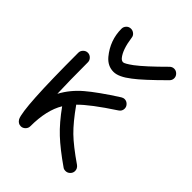

<svg xmlns="http://www.w3.org/2000/svg" viewBox="-194 -754 849 849"><g transform="rotate(45 230.0 -330.0)"><path d="M400 -30Q400 -18 391 -9Q382 0 370 0Q359 0 353 -5Q284 -53 242 -92.5Q200 -132 157 -192Q120 -131 120 -30Q120 -18 111 -9Q102 0 90 0Q73 0 63 -17Q40 -63 40 -410Q40 -422 49 -431Q58 -440 70 -440Q82 -440 91 -431Q100 -422 100 -410Q100 -291 103 -216Q131 -268 178 -308Q225 -348 314 -405Q322 -410 330 -410Q342 -410 351 -401Q360 -392 360 -380Q360 -364 346 -355Q239 -285 196 -241Q242 -176 279 -140Q316 -104 387 -55Q400 -45 400 -30ZM411 -609Q327 -525 288 -496Q242 -460 210 -460Q173 -460 147 -491Q100 -548 100 -620Q100 -632 108.5 -641Q117 -650 130 -650Q141 -650 150 -642.5Q159 -635 160 -624Q169 -558 193 -529Q201 -520 210 -520Q219 -520 252 -544Q293 -575 369 -651Q378 -660 390 -660Q402 -660 411 -651Q420 -642 420 -630Q420 -618 411 -609Z"/></g></svg>

Font: Pecita
Style: Book
Weight: 400
Width: 7
Version: Version 4.3